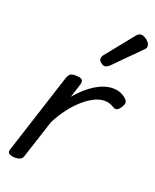

<svg xmlns="http://www.w3.org/2000/svg" viewBox="-157 -934 840 1039"><g transform="rotate(20 263.5 -414.5)"><path d="M56 15Q40 15 26 8Q12 1 19 -18L169 -483Q176 -503 185.5 -509Q195 -515 214 -515Q245 -515 253.5 -505.5Q262 -496 255 -476L230 -398Q254 -427 279.5 -449.5Q305 -472 330.5 -487.5Q356 -503 381 -511Q406 -519 430 -519Q455 -519 475 -510.5Q495 -502 507 -490Q518 -481 519 -470Q520 -459 509 -441Q498 -424 487.5 -420Q477 -416 466 -423Q449 -433 436.5 -436.5Q424 -440 410 -440Q382 -440 351.5 -425Q321 -410 289.5 -382.5Q258 -355 229 -317Q200 -279 176 -232L104 -11Q100 2 89.5 8.5Q79 15 56 15ZM344 -616Q335 -616 322.5 -625.5Q310 -635 310 -646Q310 -653 312.5 -659Q315 -665 320 -671L443 -824Q452 -836 459 -840Q466 -844 474 -844Q484 -844 496.5 -837Q509 -830 518 -819Q527 -808 527 -796Q527 -788 523.5 -783Q520 -778 514 -773L373 -631Q358 -616 344 -616Z"/></g></svg>

Font: Playwrite NO
Style: Regular
Weight: 400
Designer: Veronika Burian, José Scaglione
Foundry: TypeTogether
Version: Version 1.002